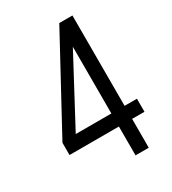

<svg xmlns="http://www.w3.org/2000/svg" viewBox="-183 -846 843 943"><g transform="rotate(-30 238.5 -375.0)"><path d="M304 0V-163.5H24V-233L304.5 -750H379V-237.5H449V-163.5H379V0ZM304 -237.5V-616L102 -237.5Z"/></g></svg>

Font: Mohave
Style: Regular
Weight: 400
Designer: Gumpita Rahayu
Foundry: Tokotype
Version: Version 2.003; ttfautohint (v1.8.3)